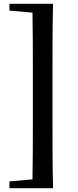

<svg xmlns="http://www.w3.org/2000/svg" viewBox="-20 -819 412 1017"><path d="M206 -799H30V-763L152 -752C154 -650 154 -546 154 -445V-177C154 -73 154 30 152 131L30 142V178H261C258 60 258 -59 258 -177V-445C258 -564 258 -684 261 -799Z"/></svg>

Font: GenRyuMin2 TW B
Style: Regular
Weight: 700
Version: Version 2.100;PS 2.1;hotconv 16.6.51;makeotf.lib2.5.65220 DE